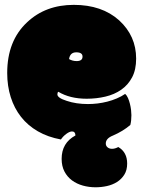

<svg xmlns="http://www.w3.org/2000/svg" viewBox="-20 -568 593 794"><path d="M296.9 -315.4Q321.3 -315.4 321.3 -334Q321.3 -351.6 295.4 -351.6Q269.5 -351.6 265.6 -323.7Q279.8 -315.4 296.9 -315.4ZM519 -51.3Q488.8 -25.4 446.8 -7.3Q417.5 4.4 417.5 25.4Q417.5 35.2 424.8 41.3Q432.1 47.4 443.4 47.4Q455.6 47.4 469.2 40Q505.9 61.5 505.9 108.4Q505.9 135.7 494.1 154.3Q482.4 172.9 463.9 184.6Q445.3 196.3 422.1 201.4Q398.9 206.5 375.5 206.5Q348.1 206.5 322.8 199.5Q297.4 192.4 277.8 178Q258.3 163.6 246.6 141.4Q234.9 119.1 234.9 88.9Q234.9 22.9 292 -7.8Q291.5 -24.4 277.8 -24.4Q268.1 -24.4 254.6 -14.6Q241.2 -4.9 231.9 8.8Q178.2 -1 136.7 -24.9Q95.2 -48.8 67.1 -84.5Q39.1 -120.1 24.4 -166.3Q9.8 -212.4 9.8 -266.1Q9.8 -399.4 92.3 -476.1Q168.5 -547.9 285.2 -547.9Q401.4 -547.9 472.7 -483.9Q543 -419.4 543 -325.7Q543 -279.8 526.4 -248.3Q509.8 -216.8 481.4 -197Q453.1 -177.2 416 -168.5Q378.9 -159.7 338.4 -159.7Q269 -159.7 221.2 -188.5Q217.3 -185.5 217.3 -177.7Q217.3 -163.1 255.9 -150.9Q294.9 -137.7 343.8 -137.7Q362.8 -137.7 383.3 -140.1Q403.8 -142.6 423.8 -147.7Q443.8 -152.8 462.9 -160.9Q481.9 -168.9 497.6 -179.7Q504.4 -173.8 509.3 -162.6Q514.2 -151.4 517.3 -138.7Q520.5 -126 522 -113.3Q523.4 -100.6 523.4 -91.8Q523.4 -68.8 519 -51.3Z"/></svg>

Font: Modak sl
Style: Regular
Weight: 400
Designer: Sarang Kulkarni, Maithili Shingre, Noopur Datye
Foundry: Ek Type
Version: Version 1.036;PS Version 1.000;hotconv 1.0.79;makeotf.lib2.5